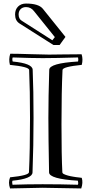

<svg xmlns="http://www.w3.org/2000/svg" viewBox="-20 -1043 507 1087"><path d="M257.8 -66.9Q253.9 -271 253.9 -375Q253.9 -495.1 258.8 -647.9Q259.8 -685.1 421.9 -694.8Q424.8 -704.1 421.9 -717.8Q293.9 -713.9 222.2 -713.9Q162.1 -713.9 51.8 -717.8Q47.9 -709 51.8 -694.8Q164.1 -684.1 165 -647.9Q169.9 -533.2 169.9 -375Q169.9 -220.2 164.1 -66.9Q163.1 -30.8 50.8 -20Q46.9 -12.2 50.8 2.9Q133.8 0 221.2 0Q325.2 0 420.9 2.9Q424.8 -4.9 420.9 -20Q258.8 -29.8 257.8 -66.9ZM36.1 -675.8Q27.8 -708 38.1 -738.8Q81.1 -738.8 154.5 -736.3Q228 -733.9 256.8 -733.9Q277.8 -733.9 337.9 -734.9Q397.9 -735.8 441.9 -735.8Q451.2 -708 442.9 -675.8Q335 -665 334 -647Q328.1 -524.9 328.1 -338.9Q328.1 -159.2 333 -67.9Q333 -64.9 335.4 -62Q337.9 -59.1 342.5 -57.1Q347.2 -55.2 352.1 -53Q356.9 -50.8 365.5 -48.8Q374 -46.9 379.9 -45.4Q385.7 -43.9 395.8 -42.5Q405.8 -41 411.9 -40Q418 -39.1 428.5 -38.1Q439 -37.1 442.9 -36.1Q451.2 -8.8 439.9 23.9Q259.8 20 221.2 20Q194.8 20 37.1 23.9Q24.9 -9.8 37.1 -39.1Q143.1 -49.8 144 -67.9Q149.9 -189.9 149.9 -375Q149.9 -532.2 145 -647Q144 -665 36.1 -675.8ZM290.5 -833 172.4 -980Q154.8 -1002.9 127.4 -1002.9Q108.4 -1002.9 96.9 -991.5Q85.4 -980 85.4 -960.9Q85.4 -936 103.5 -925.3L276.4 -814.9ZM222.7 -993.2 350.6 -834 317.4 -788.1H282.7L90.3 -910.2Q65.4 -926.3 65.4 -960.9Q65.4 -989.3 82.5 -1006.1Q99.6 -1022.9 127.4 -1022.9Q198.7 -1022.9 222.7 -993.2Z"/></svg>

Font: Jacques Francois Shadow
Style: Regular
Weight: 400
Designer: Alexei Vanyashin, Nikita Kanarev (i@xarsok.ru)
Foundry: Cyreal (www.cyreal.org)
Version: Version 1.003